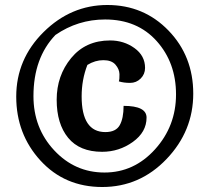

<svg xmlns="http://www.w3.org/2000/svg" viewBox="-20 -732 839 769"><path d="M421 -570Q476 -570 518.5 -539.5Q561 -509 561 -460Q561 -435 543.5 -417.5Q526 -400 501 -400Q476 -400 456 -406Q459 -415 458.5 -435Q458 -455 442.5 -473Q427 -491 394 -491Q361 -491 330 -472Q307 -413 307 -346Q307 -203 402 -203Q444 -203 459.5 -230.5Q475 -258 475 -308Q567 -308 567 -261Q567 -203 512 -163.5Q457 -124 389 -124Q299 -124 253 -180Q207 -236 207 -332.5Q207 -429 265 -499.5Q323 -570 421 -570ZM389.5 17Q239 17 142 -89Q45 -195 45 -345Q45 -495 154.5 -603.5Q264 -712 410 -712Q556 -712 655 -609.5Q754 -507 754 -357Q754 -207 647 -95Q540 17 389.5 17ZM114 -347Q114 -219 197 -130Q280 -41 398.5 -41Q517 -41 601 -134Q685 -227 685 -354Q685 -481 607.5 -567.5Q530 -654 401 -654Q292 -654 202 -592Q114 -500 114 -347Z"/></svg>

Font: Salsa
Style: Regular
Weight: 400
Designer: John Vargas Beltrn
Foundry: John Vargas Beltran
Version: Version 1.002